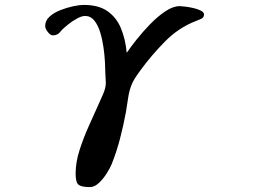

<svg xmlns="http://www.w3.org/2000/svg" viewBox="-20 -638 1040 782"><path d="M811 -579Q811 -566 798.5 -561Q786 -556 777 -552Q707 -525 651.5 -468.5Q596 -412 553 -353Q544 -341 535.5 -328.5Q527 -316 520 -302Q507 -274 502.5 -243Q498 -212 493 -182Q483 -128 469 -74Q455 -20 435 30Q429 45 415 67.5Q401 90 383 107Q365 124 346 124Q312 124 300 114.5Q288 105 288 69Q288 24 303.5 -25Q319 -74 340.5 -122Q362 -170 380 -210Q389 -230 400 -255Q411 -280 411 -301Q411 -311 410 -321Q409 -331 409 -341Q409 -357 407.5 -385Q406 -413 401.5 -445Q397 -477 388 -506.5Q379 -536 364 -554.5Q349 -573 327 -573Q313 -573 294.5 -563Q276 -553 259.5 -540Q243 -527 233 -517Q229 -513 225.5 -508.5Q222 -504 217 -500Q207 -494 195 -494Q185 -494 174.5 -508Q164 -522 164 -532Q164 -554 181.5 -570Q199 -586 225.5 -596.5Q252 -607 278 -612.5Q304 -618 321 -618Q382 -618 418.5 -592Q455 -566 473 -522Q491 -478 496 -424H497Q511 -445 536 -476.5Q561 -508 591.5 -539.5Q622 -571 653.5 -592Q685 -613 712 -613Q719 -613 735 -611Q751 -609 768.5 -605Q786 -601 798.5 -594.5Q811 -588 811 -579Z"/></svg>

Font: Kaisei Opti
Style: Bold
Weight: 700
Designer: Font-Kai, 金井和夫
Foundry: KAZUO KANAI
Version: Version 5.003